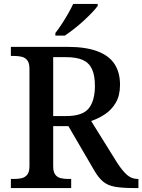

<svg xmlns="http://www.w3.org/2000/svg" viewBox="-20 -951 720 971"><path d="M35 0V-46H53Q73 -46 90 -50Q107 -54 118 -68Q129 -82 129 -110V-603Q129 -632 118 -646Q107 -660 89.5 -664Q72 -668 53 -668H35V-714H321Q413 -714 472 -692Q531 -670 559 -627.5Q587 -585 587 -522Q587 -468 565.5 -431.5Q544 -395 510.5 -373Q477 -351 441 -339L573 -127Q600 -86 623 -66Q646 -46 676 -46H680V0H659Q598 0 561.5 -6.5Q525 -13 501.5 -32.5Q478 -52 456 -90L326 -313H249V-110Q249 -82 259.5 -68Q270 -54 287 -50Q304 -46 325 -46H340V0ZM314 -364Q397 -364 428.5 -402.5Q460 -441 460 -517Q460 -570 445 -602Q430 -634 398 -648Q366 -662 312 -662H249V-364ZM260 -784Q275 -803 292 -829Q309 -855 324.5 -882Q340 -909 350 -931H474V-921Q465 -908 446 -888Q427 -868 403 -846Q379 -824 354 -804.5Q329 -785 308 -771H260Z"/></svg>

Font: Noto Rashi Hebrew Medium
Style: Regular
Weight: 500
Version: Version 1.006